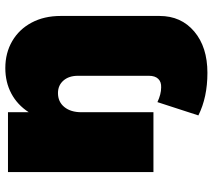

<svg xmlns="http://www.w3.org/2000/svg" viewBox="-59 -538 800 722"><g transform="rotate(-90 341.0 -177.0)"><path d="M642 -349V23Q642 104 583.5 153.5Q525 203 428 203Q336 203 268 169L318 15Q348 29 373 29Q394 30 405.5 18Q417 6 417 -17V-284Q417 -318 399 -338.5Q381 -359 352 -359Q319 -359 299.5 -335Q280 -311 280 -271V0H55V-547H280V-469Q308 -512 350.5 -534.5Q393 -557 446 -557Q503 -557 547.5 -531Q592 -505 617 -458Q642 -411 642 -349Z"/></g></svg>

Font: Gontserrat Black
Style: Regular
Weight: 900
Designer: Julieta Ulanovsky
Foundry: Julieta Ulanovsky
Version: Version 6.001